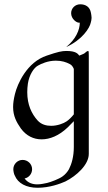

<svg xmlns="http://www.w3.org/2000/svg" viewBox="-20 -659 510 908"><path d="M410.2 -597.7C405.3 -627 384.3 -638.7 359.4 -638.7C335 -638.7 316.4 -619.6 316.4 -596.7C316.4 -569.8 341.3 -551.8 353 -551.8H357.4C357.4 -517.6 338.4 -473.6 293 -436.5C369.1 -470.7 404.3 -526.9 409.2 -551.8C411.1 -558.6 413.1 -566.9 413.1 -574.7C413.1 -584 411.1 -590.8 410.2 -597.7ZM397 -418C391.1 -418 384.8 -411.1 379.9 -407.2C376 -403.8 360.8 -398.9 355 -396C348.1 -404.8 338.9 -418 293.9 -418C272.9 -418 253.9 -414.1 201.2 -396C106.9 -365.2 62 -261.2 50.8 -214.8C44.9 -190.9 42 -170.9 42 -152.8C42 -109.9 58.1 -81.1 79.1 -50.8C105 -16.1 139.2 0 176.8 0C215.8 0 258.8 -17.1 299.8 -56.2C308.1 -64 318.8 -75.2 329.1 -85.9V36.1C329.1 82 318.8 116.2 306.2 141.1C299.8 152.8 288.1 167 274.9 175.8C259.8 187 220.2 202.1 203.1 206.1C191.9 208 174.8 212.9 157.2 212.9C134.8 212.9 112.8 207 96.2 185.1C116.2 181.2 131.8 163.1 131.8 141.1C131.8 117.2 111.8 97.2 86.9 97.2C63 97.2 43 117.2 43 141.1C43 148.9 45.9 165 49.8 170.9C64.9 208 104 229 158.2 229C213.9 229 265.1 210 289.1 199.2C341.8 172.9 399.9 120.1 399.9 68.8V-395C399.9 -405.8 399.9 -418 397 -418ZM160.2 -349.1C173.8 -356.9 206.1 -372.1 244.1 -372.1C272 -372.1 293 -365.2 310.1 -356C318.8 -352.1 325.2 -342.8 329.1 -333V-118.2C318.8 -105 305.2 -91.8 294.9 -85C280.8 -75.2 251 -64 222.2 -64C199.2 -64 175.8 -69.8 158.2 -88.9C129.9 -120.1 108.9 -163.1 108.9 -223.1C108.9 -235.8 109.9 -249 111.8 -263.2C118.2 -305.2 140.1 -338.9 160.2 -349.1Z"/></svg>

Font: Pierce
Style: Roman
Weight: 500
Version: Version 0.2.0